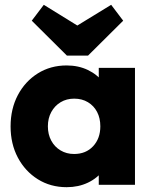

<svg xmlns="http://www.w3.org/2000/svg" viewBox="-20 -768 635 798"><path d="M257 10Q190 10 137.2 -23Q84.5 -56 54.2 -113Q24 -170 24 -242.5Q24 -315.5 54.2 -372.8Q84.5 -430 137.2 -463Q190 -496 257 -496Q306 -496 345.5 -477Q385 -458 409.8 -424.5Q434.5 -391 438 -348V-138Q434.5 -95 410 -61.5Q385.5 -28 345.8 -9Q306 10 257 10ZM288 -128Q337 -128 367 -160.2Q397 -192.5 397 -243Q397 -277 383.5 -302.8Q370 -328.5 345.5 -343.2Q321 -358 288.5 -358Q256.5 -358 232 -343.2Q207.5 -328.5 193.2 -302.5Q179 -276.5 179 -243Q179 -209.5 193 -183.5Q207 -157.5 231.8 -142.8Q256.5 -128 288 -128ZM390.5 0V-130.5L413.5 -249L390.5 -366.5V-486H541V0ZM442 -748 492 -682 346 -537H258L112 -682L162 -748L359.5 -626L243.5 -626.5Z"/></svg>

Font: Outfit Thin
Style: Regular
Weight: 100
Designer: Rodrigo Fuenzalida
Foundry: fragTYPE
Version: Version 1.100;gftools[0.9.27]